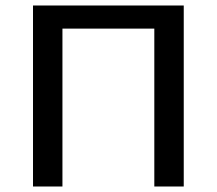

<svg xmlns="http://www.w3.org/2000/svg" viewBox="-20 -678 788 698"><path d="M541 0V-658H648V0ZM100 0V-658H207V0ZM134 -574V-658H615V-574Z"/></svg>

Font: Ysabeau Office SemiBold
Style: Regular
Weight: 600
Designer: Christian Thalmann (Catharsis Fonts)
Version: Version 2.001;gftools[0.9.30]; featfreeze: tnum,lnum,ss02